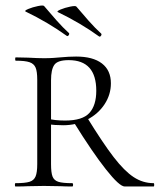

<svg xmlns="http://www.w3.org/2000/svg" viewBox="-20 -676 579 696"><path d="M242 0Q215 0 200 -1L139 -2L81 -1Q65 0 36 0Q34 0 34 -6Q34 -12 36 -12Q71 -12 87 -17Q103 -22 109 -36.5Q115 -51 115 -81V-387Q115 -417 109 -431Q103 -445 87 -450.5Q71 -456 37 -456Q35 -456 35 -462Q35 -468 37 -468L82 -467Q118 -465 139 -465Q158 -465 173 -466Q188 -467 198 -468Q230 -471 256 -471Q317 -471 349.5 -446Q382 -421 382 -374Q382 -333 359 -298Q336 -263 296.5 -242.5Q257 -222 209 -222Q177 -222 154 -226L153 -246Q178 -239 216 -239Q279 -239 304 -266.5Q329 -294 329 -347Q329 -458 229 -458Q189 -458 177 -441Q165 -424 165 -385V-81Q165 -50 170.5 -36Q176 -22 191.5 -17Q207 -12 242 -12Q245 -12 245 -6Q245 0 242 0ZM537 0H432Q413 0 364 -62Q315 -124 248 -232L294 -253Q353 -157 392 -106.5Q431 -56 464.5 -34Q498 -12 537 -12Q539 -12 539 -6Q539 0 537 0ZM190 -632Q184 -635 199.5 -641.5Q215 -648 234.5 -652Q254 -656 257 -652Q278 -627 301.5 -600.5Q325 -574 347 -554L348 -552Q348 -548 345 -545Q342 -542 339 -544Q271 -593 190 -632ZM73 -634Q67 -637 82.5 -643.5Q98 -650 117.5 -654Q137 -658 140 -654Q161 -629 184.5 -602.5Q208 -576 230 -556L231 -554Q231 -550 228 -547Q225 -544 222 -546Q154 -595 73 -634Z"/></svg>

Font: Cormorant Unicase Light
Style: Regular
Weight: 300
Designer: Christian Thalmann (Catharsis Fonts)
Foundry: Catharsis Fonts
Version: Version 4.000